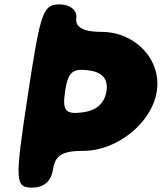

<svg xmlns="http://www.w3.org/2000/svg" viewBox="-20 -903 736 873"><path d="M106 -467C47 -79 48 -50 126 -50C180 -50 213 -79 221 -133C231 -197 263 -217 359 -217C513 -217 671 -345 693 -488C715 -631 596 -758 442 -758C359 -758 321 -779 327 -821C332 -855 299 -883 253 -883C175 -883 165 -855 106 -467ZM464 -488C455 -432 418 -400 355 -392C277 -382 263 -400 276 -488C289 -576 310 -593 384 -583C445 -575 473 -544 464 -488Z"/></svg>

Font: Hussar Skorodowane
Style: Ky
Weight: 700
Foundry: Cannot Into Space Fonts
Version: Version 0.892